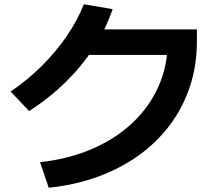

<svg xmlns="http://www.w3.org/2000/svg" viewBox="-20 -835 1040 902"><path d="M168 -73Q303 -88 413 -135.5Q523 -183 602.5 -258Q682 -333 725 -430Q768 -527 768 -640L825 -577H345V-697H905V-640Q905 -529 873 -431Q841 -333 780.5 -251Q720 -169 634.5 -107Q549 -45 441.5 -5.5Q334 34 209 47ZM30 -405Q107 -457 174 -523Q241 -589 292.5 -664Q344 -739 374 -815L509 -792Q477 -698 422 -612.5Q367 -527 290.5 -451.5Q214 -376 117 -313Z"/></svg>

Font: M PLUS 2 Thin
Style: Bold
Weight: 700
Version: Version 1.001